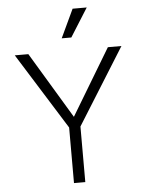

<svg xmlns="http://www.w3.org/2000/svg" viewBox="-60 -967 763 1015"><g transform="rotate(-5 321.0 -459.5)"><path d="M291 -295 38 -700H110L321 -349L532 -700H604L351 -295V0H291ZM364 -919H439L344 -768H293Z"/></g></svg>

Font: Moderustic Light
Style: Regular
Weight: 300
Designer: Tural Alisoy
Foundry: TAFT Foundry
Version: Version 2.120